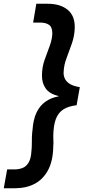

<svg xmlns="http://www.w3.org/2000/svg" viewBox="-34 -831 511 1020"><path d="M220 -811Q287 -811 326 -778.5Q365 -746 363 -682Q362 -641 348 -600.5Q334 -560 319.5 -522Q305 -484 304 -447Q303 -428 311.5 -411.5Q320 -395 339 -384Q358 -373 390 -368L373 -272Q330 -267 303 -250Q276 -233 263 -199.5Q250 -166 249 -109Q249 -99 249.5 -90Q250 -81 250 -72Q250 -63 249 -54Q248 23 221.5 72.5Q195 122 150 145.5Q105 169 48 169H-14L4 69H43Q66 69 85.5 61.5Q105 54 118 32.5Q131 11 133 -29Q135 -46 135 -63.5Q135 -81 135.5 -101.5Q136 -122 139 -144Q143 -197 160 -233Q177 -269 207 -290.5Q237 -312 277 -319V-321Q229 -332 208.5 -361.5Q188 -391 189 -431Q189 -474 203 -513Q217 -552 230 -587Q243 -622 244 -653Q244 -687 226.5 -699Q209 -711 181 -711H142L159 -811Z"/></svg>

Font: DM Sans 20pt SemiBold
Style: Italic
Weight: 600
Italic angle: -10°
Version: Version 4.004;gftools[0.9.30]